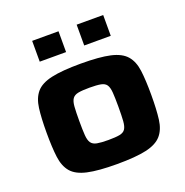

<svg xmlns="http://www.w3.org/2000/svg" viewBox="-128 -821 910 945"><g transform="rotate(-20 327.0 -348.5)"><path d="M327 8Q229 8 173 -4.5Q117 -17 91.5 -47Q66 -77 59.5 -127.5Q53 -178 53 -255Q53 -332 59.5 -382.5Q66 -433 91.5 -463Q117 -493 173 -505.5Q229 -518 327 -518Q425 -518 480.5 -505.5Q536 -493 562 -463Q588 -433 594.5 -382.5Q601 -332 601 -255Q601 -178 594.5 -127.5Q588 -77 562 -47Q536 -17 480.5 -4.5Q425 8 327 8ZM327 -118Q365 -118 386 -122Q407 -126 416 -139.5Q425 -153 427 -180.5Q429 -208 429 -255Q429 -302 427 -329.5Q425 -357 416 -370.5Q407 -384 386 -388Q365 -392 327 -392Q289 -392 268 -388Q247 -384 237.5 -370.5Q228 -357 226 -329.5Q224 -302 224 -255Q224 -208 226 -180.5Q228 -153 237.5 -139.5Q247 -126 268 -122Q289 -118 327 -118ZM141 -596V-705H279V-596ZM374 -596V-705H513V-596Z"/></g></svg>

Font: Saira Expanded
Style: Bold
Weight: 700
Width: 7
Designer: Hector Gatti with collaboration of the Omnibus-Type team
Foundry: Omnibus-Type
Version: Version 1.100; ttfautohint (v1.8.3)